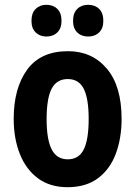

<svg xmlns="http://www.w3.org/2000/svg" viewBox="-20 -769 564 799"><path d="M486 -274Q486 -194 462 -129.5Q438 -65 388 -27.5Q338 10 261 10Q188 10 138 -27Q88 -64 62.5 -128.5Q37 -193 37 -274Q37 -402 93 -479Q149 -556 263 -556Q363 -556 424.5 -483.5Q486 -411 486 -274ZM174 -273Q174 -189 195 -147.5Q216 -106 262 -106Q308 -106 328.5 -147Q349 -188 349 -274Q349 -359 328.5 -399.5Q308 -440 262 -440Q216 -440 195 -400Q174 -360 174 -273ZM111 -682Q111 -715 128.5 -732Q146 -749 173 -749Q201 -749 218.5 -732Q236 -715 236 -682Q236 -651 218.5 -634Q201 -617 173 -617Q146 -617 128.5 -634Q111 -651 111 -682ZM284 -682Q284 -715 301.5 -732Q319 -749 347 -749Q375 -749 392.5 -732Q410 -715 410 -682Q410 -651 392.5 -634Q375 -617 347 -617Q319 -617 301.5 -634Q284 -651 284 -682Z"/></svg>

Font: Noto Sans Tamil Condensed
Style: Bold
Weight: 700
Width: 3
Designer: Jelle Bosma - Monotype Design Team
Foundry: Monotype Imaging Inc.
Version: Version 2.004; ttfautohint (v1.8.4.7-5d5b)